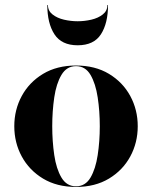

<svg xmlns="http://www.w3.org/2000/svg" viewBox="-20 -729 600 759"><path d="M169.5 -709Q169.5 -686 187.8 -671.8Q206 -657.5 233 -651.2Q260 -645 287 -645Q314 -645 341 -651.2Q368 -657.5 386.2 -671.8Q404.5 -686 404.5 -709H407Q407 -637 379 -593.5Q351 -550 287 -550Q223.5 -550 195.2 -593.5Q167 -637 167 -709ZM36.5 -230Q36.5 -295 66 -349.5Q95.5 -404 150.2 -437Q205 -470 280.5 -470Q356 -470 410.8 -437Q465.5 -404 495 -349.5Q524.5 -295 524.5 -230Q524.5 -165 495 -110.5Q465.5 -56 410.8 -23Q356 10 280.5 10Q205 10 150.2 -23Q95.5 -56 66 -110.5Q36.5 -165 36.5 -230ZM186.5 -230Q186.5 -170.5 194.5 -116Q202.5 -61.5 223 -27Q243.5 7.5 280.5 7.5Q317.5 7.5 337.8 -27Q358 -61.5 366.2 -116Q374.5 -170.5 374.5 -230Q374.5 -289.5 366.2 -344Q358 -398.5 337.8 -433Q317.5 -467.5 280.5 -467.5Q243.5 -467.5 223 -433Q202.5 -398.5 194.5 -344Q186.5 -289.5 186.5 -230Z"/></svg>

Font: Bodoni* 72pt
Style: Bold
Weight: 700
Version: Version 2.3